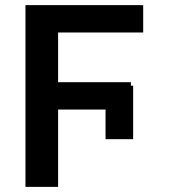

<svg xmlns="http://www.w3.org/2000/svg" viewBox="-20 -727 672 747"><path d="M498 -185.5H390.6V-300.8H206.1V0H79.1V-707H537.1V-600.6H206.1V-407.2H489.3V-393.6H498Z"/></svg>

Font: Pretendard GOV SemiBold
Style: Regular
Weight: 600
Designer: Base glyphs from Inter by Rasmus Andersson; Hangeul glyphs from Noto Sans CJK(Source Han Sans) by Jang Soo-young and Kan
Foundry: Kil Hyung-jin
Version: Version 1.309